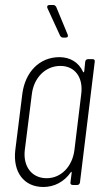

<svg xmlns="http://www.w3.org/2000/svg" viewBox="-20 -738 413 766"><path d="M250 -600 204 -711C201 -715 198 -718 193 -718H177C170 -718 166 -713 169 -706L220 -595C223 -591 226 -588 231 -588H242C250 -588 253 -593 250 -600ZM320 -492 316 -453C315 -449 312 -448 311 -452C294 -489 260 -510 217 -510C137 -510 80 -450 69 -363L41 -139C31 -53 74 8 153 8C197 8 236 -13 262 -50C264 -54 266 -53 266 -49L261 -10C260 -4 264 0 270 0H288C294 0 298 -4 299 -10L358 -492C359 -498 356 -502 350 -502H331C325 -502 321 -498 320 -492ZM166 -27C107 -27 71 -74 79 -140L107 -362C115 -429 162 -475 221 -475C279 -475 313 -429 304 -362L277 -140C269 -74 224 -27 166 -27Z"/></svg>

Font: Barlow Condensed ExtraLight
Style: Italic
Weight: 275
Width: 3
Italic angle: -7°
Designer: Jeremy Tribby
Foundry: Tribby Type
Version: Version 1.422;hotconv 1.0.109;makeotfexe 2.5.65596